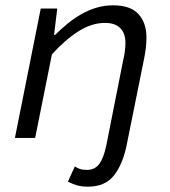

<svg xmlns="http://www.w3.org/2000/svg" viewBox="-20 -518 640 721"><path d="M310 183Q287 183 269.5 178Q252 173 235 164L261 107Q270 113 280 116.5Q290 120 306 120Q336 120 352.5 98Q369 76 379 29L442 -289Q451 -326 451 -357Q451 -393 431.5 -412.5Q412 -432 374 -432Q325 -432 275.5 -401Q226 -370 175 -314L112 0H36L133 -486H195L183 -387H187Q209 -409 233.5 -429Q258 -449 285 -464.5Q312 -480 342 -489Q372 -498 405 -498Q470 -498 500 -465Q530 -432 530 -377Q530 -356 527.5 -336.5Q525 -317 521 -297L455 30Q440 101 407 142Q374 183 310 183Z"/></svg>

Font: Source Code Pro
Style: Italic
Weight: 400
Italic angle: -11°
Monospace: yes
Designer: Paul D. Hunt, Teo Tuominen
Foundry: Adobe Systems Incorporated
Version: Version 1.050;PS 1.000;hotconv 16.6.51;makeotf.lib2.5.65220